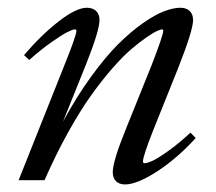

<svg xmlns="http://www.w3.org/2000/svg" viewBox="-20 -472 567 503"><path d="M28.8 0 151.9 -309.1Q180.2 -379.4 180.2 -391.6Q180.2 -395 175.8 -395Q170.4 -395 156 -387.7Q141.6 -380.4 114.5 -361.3Q87.4 -342.3 56.6 -314.9L43 -327.6Q87.9 -380.4 133.8 -416Q179.7 -451.7 207.5 -451.7Q223.1 -451.7 231.9 -443.1Q240.7 -434.6 240.7 -419.4Q240.7 -392.6 206.5 -306.2L145 -153.3Q180.2 -218.3 218.5 -271Q256.8 -323.7 289.8 -356.4Q322.8 -389.2 354.5 -411.4Q386.2 -433.6 410.2 -442.6Q434.1 -451.7 452.6 -451.7Q468.3 -451.7 477.1 -443.1Q485.8 -434.6 485.8 -419.4Q485.8 -392.6 446.8 -293.9L381.8 -131.8Q354.5 -63 354.5 -48.8Q354.5 -44.4 358.9 -44.4Q365.2 -44.4 378.7 -50.3Q392.1 -56.2 419.7 -75.7Q447.3 -95.2 479 -124.5L492.7 -110.4Q444.3 -57.1 391.6 -22.9Q338.9 11.2 307.6 11.2Q292.5 11.2 283.9 2.7Q275.4 -5.9 275.4 -21Q275.4 -49.3 310.1 -134.8L377 -300.8Q407.7 -379.9 407.7 -391.6Q407.7 -395 403.8 -395Q400.9 -395 391.1 -390.6Q381.3 -386.2 363.3 -373.8Q345.2 -361.3 323.7 -343Q302.2 -324.7 274.4 -293Q246.6 -261.2 218.5 -221.9Q190.4 -182.6 158.2 -124.8Q126 -66.9 96.7 0Z"/></svg>

Font: Elstob 10pt
Style: Italic
Weight: 400
Italic angle: -20°
Designer: Peter S. Baker
Version: Version 1.015